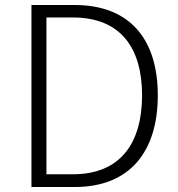

<svg xmlns="http://www.w3.org/2000/svg" viewBox="-20 -749 712 769"><path d="M106 0H279C502 0 612 -144 612 -367C612 -590 502 -729 278 -729H106ZM166 -51V-679H272C464 -679 549 -556 549 -367C549 -178 464 -51 272 -51Z"/></svg>

Font: Noto Sans CJK KR Light
Style: Regular
Weight: 300
Designer: Ryoko NISHIZUKA (kana & ideographs); Paul D. Hunt (Latin, Greek & Cyrillic); Wenlong ZHANG (bopomofo); Sandoll Communica
Foundry: Adobe Systems Incorporated
Version: Version 1.004;PS 1.004;hotconv 1.0.82;makeotf.lib2.5.63406